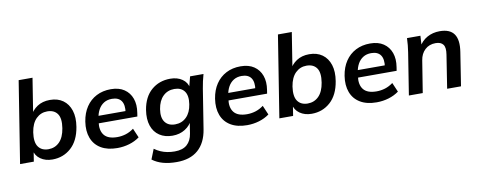

<svg xmlns="http://www.w3.org/2000/svg" viewBox="-75 -1109 4260 1705"><g transform="rotate(-10 2054.5 -256.0)"><path d="M319 10Q256 10 212 -21Q168 -52 159 -104L169 -107L152 0H28L145 -736H270L217 -402L200 -399Q225 -452 272.5 -483.5Q320 -515 387 -515Q457 -515 504.5 -481Q552 -447 572 -385Q592 -323 578 -238Q558 -116 487.5 -53Q417 10 319 10ZM300 -86Q359 -86 399.5 -126.5Q440 -167 453 -248Q467 -336 437.5 -377.5Q408 -419 346 -419Q288 -419 246.5 -378.5Q205 -338 192 -258Q179 -170 209 -128Q239 -86 300 -86Z M905 10Q816 10 757.5 -25Q699 -60 675 -123.5Q651 -187 664 -271Q676 -347 712.5 -401.5Q749 -456 806 -485.5Q863 -515 936 -515Q1009 -515 1056.5 -483Q1104 -451 1124 -395.5Q1144 -340 1132 -267L1127 -235H760L770 -301H1049L1030 -285Q1041 -356 1015.5 -392.5Q990 -429 931 -429Q889 -429 858.5 -410Q828 -391 809.5 -357.5Q791 -324 785 -282L780 -249Q769 -171 803.5 -128.5Q838 -86 921 -86Q960 -86 997.5 -97.5Q1035 -109 1070 -135L1106 -51Q1065 -21 1013 -5.5Q961 10 905 10Z M1402 224Q1333 224 1279 209Q1225 194 1184 163L1220 72Q1246 91 1274.5 103.5Q1303 116 1335 122Q1367 128 1401 128Q1473 128 1512 93.5Q1551 59 1561 -5L1580 -126H1591Q1569 -75 1520 -44Q1471 -13 1406 -13Q1338 -13 1289.5 -45Q1241 -77 1220.5 -137Q1200 -197 1213 -279Q1232 -394 1302 -454.5Q1372 -515 1472 -515Q1536 -515 1580 -484.5Q1624 -454 1632 -402L1625 -408L1650 -505H1771Q1762 -474 1755 -442Q1748 -410 1743 -379L1686 -20Q1667 99 1595.5 161.5Q1524 224 1402 224ZM1446 -108Q1507 -108 1548 -148.5Q1589 -189 1600 -262Q1612 -339 1582.5 -379Q1553 -419 1492 -419Q1431 -419 1390 -379Q1349 -339 1337 -265Q1325 -189 1355 -148.5Q1385 -108 1446 -108Z M2075 10Q1986 10 1927.5 -25Q1869 -60 1845 -123.5Q1821 -187 1834 -271Q1846 -347 1882.5 -401.5Q1919 -456 1976 -485.5Q2033 -515 2106 -515Q2179 -515 2226.5 -483Q2274 -451 2294 -395.5Q2314 -340 2302 -267L2297 -235H1930L1940 -301H2219L2200 -285Q2211 -356 2185.5 -392.5Q2160 -429 2101 -429Q2059 -429 2028.5 -410Q1998 -391 1979.5 -357.5Q1961 -324 1955 -282L1950 -249Q1939 -171 1973.5 -128.5Q2008 -86 2091 -86Q2130 -86 2167.5 -97.5Q2205 -109 2240 -135L2276 -51Q2235 -21 2183 -5.5Q2131 10 2075 10Z M2657 10Q2594 10 2550 -21Q2506 -52 2497 -104L2507 -107L2490 0H2366L2483 -736H2608L2555 -402L2538 -399Q2563 -452 2610.5 -483.5Q2658 -515 2725 -515Q2795 -515 2842.5 -481Q2890 -447 2910 -385Q2930 -323 2916 -238Q2896 -116 2825.5 -53Q2755 10 2657 10ZM2638 -86Q2697 -86 2737.5 -126.5Q2778 -167 2791 -248Q2805 -336 2775.5 -377.5Q2746 -419 2684 -419Q2626 -419 2584.5 -378.5Q2543 -338 2530 -258Q2517 -170 2547 -128Q2577 -86 2638 -86Z M3243 10Q3154 10 3095.5 -25Q3037 -60 3013 -123.5Q2989 -187 3002 -271Q3014 -347 3050.5 -401.5Q3087 -456 3144 -485.5Q3201 -515 3274 -515Q3347 -515 3394.5 -483Q3442 -451 3462 -395.5Q3482 -340 3470 -267L3465 -235H3098L3108 -301H3387L3368 -285Q3379 -356 3353.5 -392.5Q3328 -429 3269 -429Q3227 -429 3196.5 -410Q3166 -391 3147.5 -357.5Q3129 -324 3123 -282L3118 -249Q3107 -171 3141.5 -128.5Q3176 -86 3259 -86Q3298 -86 3335.5 -97.5Q3373 -109 3408 -135L3444 -51Q3403 -21 3351 -5.5Q3299 10 3243 10Z M3534 0 3594 -379Q3599 -410 3602 -442Q3605 -474 3606 -505H3727L3721 -405L3708 -404Q3738 -459 3788.5 -487Q3839 -515 3902 -515Q3994 -515 4031 -461.5Q4068 -408 4051 -301L4004 0H3879L3926 -301Q3936 -363 3915.5 -390Q3895 -417 3848 -417Q3790 -417 3752 -381.5Q3714 -346 3705 -287L3659 0Z"/></g></svg>

Font: Mulish ExtraLight
Style: Bold Italic
Weight: 700
Italic angle: -9°
Version: Version 3.603